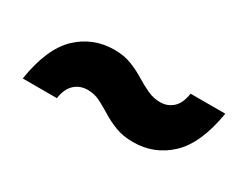

<svg xmlns="http://www.w3.org/2000/svg" viewBox="-35 -626 711 551"><g transform="rotate(30 320.5 -350.5)"><path d="M44 -249Q61 -357 111 -404.5Q161 -452 232 -452Q264 -452 289 -442Q314 -432 335 -419Q356 -406 376.5 -396.5Q397 -387 419 -387Q443 -387 460.5 -402.5Q478 -418 483 -452H598Q580 -344 529.5 -296.5Q479 -249 409 -249Q376 -249 351 -258.5Q326 -268 305 -281Q284 -294 264.5 -304Q245 -314 223 -314Q197 -314 179.5 -298Q162 -282 157 -249Z"/></g></svg>

Font: Albert Sans ExtraBold
Style: Regular
Weight: 800
Designer: Andreas Rasmussen
Foundry: a.Foundry
Version: Version 1.025